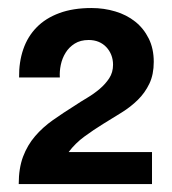

<svg xmlns="http://www.w3.org/2000/svg" viewBox="-20 -734 432 481"><path d="M27.8 -540Q27.3 -578.6 38.3 -610.6Q49.3 -642.6 71.8 -665.5Q94.2 -688.5 128.7 -701.2Q163.1 -713.9 209 -713.9Q240.7 -713.9 269 -705.3Q297.4 -696.8 318.6 -679.9Q339.8 -663.1 352.5 -637.7Q365.2 -612.3 365.2 -579.1Q365.2 -547.4 354.2 -524.4Q343.3 -501.5 325.4 -483.9Q307.6 -466.3 284.7 -452.1Q261.7 -438 238 -423.3Q214.4 -408.7 191.7 -392.1Q168.9 -375.5 151.9 -353H360.8V-272.9H26.9Q26.9 -312.5 37.8 -341.6Q48.8 -370.6 67.9 -392.8Q86.9 -415 112.5 -433.1Q138.2 -451.2 167 -469.2Q181.6 -479 198.5 -489Q215.3 -499 229.7 -511.2Q244.1 -523.4 253.7 -538.1Q263.2 -552.7 263.2 -571.8Q263.2 -585 258.8 -596.2Q254.4 -607.4 246.3 -616Q238.3 -624.5 227.1 -629.2Q215.8 -633.8 202.1 -633.8Q181.6 -633.8 167.2 -624.8Q152.8 -615.7 144.3 -601.8Q135.7 -587.9 132.3 -571.5Q128.9 -555.2 129.9 -540Z"/></svg>

Font: XB Khoramshahr
Style: Bold
Weight: 700
Designer: Behnam
Foundry: Irmug
Version: Version 8.005 2009